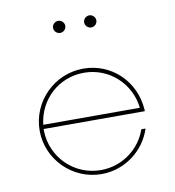

<svg xmlns="http://www.w3.org/2000/svg" viewBox="-72 -668 675 740"><g transform="rotate(-10 265.5 -297.5)"><path d="M204.1 -555.7C216.8 -555.7 228 -565.9 228 -579.6C228 -592.3 216.8 -603 204.1 -603C191.4 -603 180.2 -592.3 180.2 -579.6C180.2 -565.9 191.4 -555.7 204.1 -555.7ZM325.7 -555.7C338.4 -555.7 349.6 -565.9 349.6 -579.6C349.6 -592.3 338.4 -603 325.7 -603C313 -603 301.8 -592.3 301.8 -579.6C301.8 -565.9 313 -555.7 325.7 -555.7ZM472.7 -202.1V-208C465.3 -320.8 377.4 -404.8 267.1 -404.8C153.8 -404.8 60.5 -312 60.5 -198.2C60.5 -85 153.8 7.8 267.1 7.8C358.4 7.8 437 -52.2 463.9 -135.7H447.3C421.9 -61 350.6 -7.8 267.1 -7.8C163.1 -7.8 79.1 -90.3 76.7 -194.3V-202.1ZM267.1 -388.7C365.7 -388.7 445.8 -314.5 456.1 -218.3H78.1C89.4 -316.4 168 -388.7 267.1 -388.7Z"/></g></svg>

Font: Now Thin
Style: Regular
Weight: 100
Designer: Alfredo Marco Pradil
Foundry: Alfredo Marco Pradil
Version: Version 1.200;hotconv 1.0.109;makeotfexe 2.5.65596